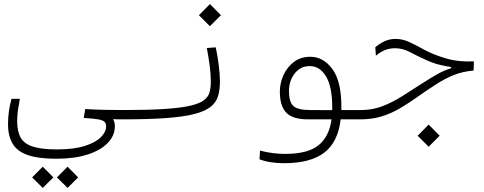

<svg xmlns="http://www.w3.org/2000/svg" viewBox="-20 -586 2384 945"><path d="M257.3 195.3Q169.4 195.3 117.4 177.5Q65.4 159.7 42.5 121.8Q19.5 84 19.5 24.4Q19.5 -38.6 36.6 -99.6H77.6Q72.3 -71.3 68.4 -44.4Q64.5 -17.6 64.5 11.2Q64.5 62 82.5 92.5Q100.6 123 143.6 136.2Q186.5 149.4 261.2 149.4Q343.8 149.4 397.2 132.3Q450.7 115.2 476.6 89.1Q502.4 63 502.4 36.1Q502.4 22.5 494.9 14.2Q487.3 5.9 463.6 1.5Q439.9 -2.9 392.1 -5.4L399.4 -49.3Q444.3 -46.4 496.3 -45.4Q548.3 -44.4 585.9 -44.4Q612.3 -44.4 622.1 -40.8Q631.8 -37.1 631.8 -24.4Q631.8 -8.3 619.6 -3.4Q607.4 1.5 580.1 1.5Q568.4 1.5 557.4 1.2Q546.4 1 536.6 0.5Q545.4 15.6 545.4 34.7Q545.4 81.5 510 117.9Q474.6 154.3 410.2 174.8Q345.7 195.3 257.3 195.3ZM190.4 338.9 138.2 287.1 190.4 234.4 242.7 287.1ZM312.5 338.9 260.3 287.1 312.5 234.4 364.7 287.1Z M580.1 1.5Q568.8 1.5 568.8 -23.9Q568.8 -44.4 585.9 -44.4Q709 -44.4 788.8 -49.6Q868.7 -54.7 915.3 -65.4Q961.9 -76.2 983.6 -92.8Q1005.4 -109.4 1011.5 -132.1Q1017.6 -154.8 1017.6 -184.6Q1017.6 -221.2 1011.7 -264.9Q1005.9 -308.6 998 -349.6L1042 -353Q1050.8 -311 1056.6 -265.6Q1062.5 -220.2 1062.5 -185.5Q1062.5 -144.5 1053.5 -113.8Q1044.4 -83 1017.6 -61Q990.7 -39.1 937.7 -25.1Q884.8 -11.2 797.6 -4.9Q710.4 1.5 580.1 1.5ZM1013.2 -457 959 -511.2 1013.2 -565.9 1067.4 -511.2Z M1377.4 217.3Q1347.7 217.3 1316.2 212.9Q1284.7 208.5 1257.3 198.2L1259.8 155.3Q1294.4 164.1 1323.7 167.7Q1353 171.4 1384.3 171.4Q1494.6 171.4 1547.4 129.2Q1600.1 86.9 1611.8 1.5H1496.1Q1420.9 1.5 1389.2 -31.2Q1357.4 -64 1357.4 -134.8Q1357.4 -177.7 1375.5 -217Q1393.6 -256.3 1427 -281.5Q1460.4 -306.6 1507.3 -306.6Q1571.3 -306.6 1615.7 -246.6Q1660.2 -186.5 1660.2 -61Q1660.2 -52.7 1660.2 -44.4H1757.8Q1785.2 -44.4 1793 -40Q1800.8 -35.6 1800.8 -22.9Q1800.8 -6.8 1789.6 -2.7Q1778.3 1.5 1749.5 1.5H1656.7Q1643.6 113.8 1575.7 165.5Q1507.8 217.3 1377.4 217.3ZM1615.2 -43.9Q1615.2 -50.8 1615.2 -57.6Q1615.2 -158.2 1585 -209.5Q1554.7 -260.7 1503.9 -260.7Q1459 -260.7 1430.7 -224.6Q1402.3 -188.5 1402.3 -137.7Q1402.3 -85.4 1423.3 -64.9Q1444.3 -44.4 1507.3 -44.4Q1512.7 -44.4 1519.8 -44.4Q1526.9 -44.4 1535.2 -44.4Q1551.8 -43.9 1572.3 -43.9Q1592.8 -43.9 1615.2 -43.9Z M1752 1.5Q1740.2 1.5 1731.9 -3.9Q1723.6 -9.3 1723.6 -21Q1723.6 -44.4 1757.8 -44.4Q1812 -44.4 1860.1 -62.5Q1908.2 -80.6 1958 -111.6Q2007.8 -142.6 2065.4 -180.2Q2099.1 -202.1 2131.6 -220.5Q2164.1 -238.8 2200.7 -250.5V-255.9Q2177.7 -259.3 2145.8 -266.6Q2113.8 -273.9 2072.3 -293Q2033.7 -310.5 1997.8 -329.6Q1961.9 -348.6 1924.3 -348.6Q1897.5 -348.6 1875.2 -339.6Q1853 -330.6 1830.1 -312L1827.1 -353Q1846.2 -370.6 1871.8 -382.6Q1897.5 -394.5 1927.2 -394.5Q1960.4 -394.5 1992.7 -379.9Q2024.9 -365.2 2060.3 -345.5Q2095.7 -325.7 2139.2 -310.1Q2168 -299.8 2192.9 -293.7Q2217.8 -287.6 2245.8 -285.2Q2273.9 -282.7 2312.5 -283.7L2311 -238.8Q2256.3 -233.9 2214.4 -217Q2172.4 -200.2 2129.4 -172.9Q2076.7 -139.2 2033 -107.9Q1989.3 -76.7 1947 -52Q1904.8 -27.3 1857.9 -12.9Q1811 1.5 1752 1.5ZM2089.8 136.2 2035.6 82 2089.8 27.3 2144 82Z"/></svg>

Font: Cascadia Mono ExtraLight
Style: Regular
Weight: 200
Monospace: yes
Designer: Aaron Bell
Foundry: Saja Typeworks
Version: Version 2404.023; ttfautohint (v1.8.4)